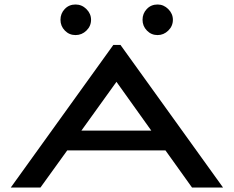

<svg xmlns="http://www.w3.org/2000/svg" viewBox="-20 -834 1040 854"><path d="M834 0 716 -165H279L160 0H28L484 -634H516L972 0ZM498 -470 342 -253H653ZM316 -678Q288 -678 268.5 -698Q249 -718 249 -746Q249 -774 268 -794Q287 -814 316 -814Q344 -814 364.5 -793.5Q385 -773 385 -746Q385 -718 364.5 -698Q344 -678 316 -678ZM681 -678Q653 -678 633.5 -698Q614 -718 614 -746Q614 -774 633 -794Q652 -814 681 -814Q708 -814 728.5 -793.5Q749 -773 749 -746Q749 -718 728.5 -698Q708 -678 681 -678Z"/></svg>

Font: Inconsolata UltraExpanded SemiBold
Style: Regular
Weight: 600
Width: 9
Monospace: yes
Designer: Raph Levien, Cyreal, Brenton Simpson
Foundry: Raph Levien, Cyreal, Google
Version: Version 3.001; ttfautohint (v1.8.2.53-6de2)